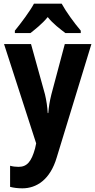

<svg xmlns="http://www.w3.org/2000/svg" viewBox="-20 -879 520 1046"><path d="M316 -859H165C144 -819 93 -751 61 -712V-699H146C170 -718 210 -749 240 -786C269 -749 309 -720 336 -699H420V-712C382 -757 340 -815 316 -859ZM2 -639 177 -98 171 -70C151 2 127 30 81 30C65 30 49 28 35 24V139C54 144 76 147 102 147C178 147 253 101 289 -21L478 -639H333L260 -365C250 -325 246 -297 243 -263H240C238 -298 233 -331 225 -365L149 -639Z"/></svg>

Font: Noto Sans Kannada UI Condensed
Style: Bold
Weight: 700
Width: 3
Designer: Jelle Bosma - Monotype Design Team
Foundry: Monotype Imaging Inc.
Version: Version 2.005